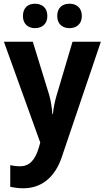

<svg xmlns="http://www.w3.org/2000/svg" viewBox="-20 -770 562 1030"><path d="M103 -684C103 -641 131 -619 168 -619C205 -619 234 -641 234 -684C234 -729 205 -750 168 -750C131 -750 103 -729 103 -684ZM287 -684C287 -641 315 -619 353 -619C390 -619 419 -641 419 -684C419 -729 390 -750 353 -750C315 -750 287 -729 287 -684ZM1 -546 196 -5 188 23C169 86 140 122 87 122C67 122 48 119 35 116V232C53 236 76 240 106 240C195 240 273 189 312 71L521 -546H369L283 -256C273 -221 267 -192 264 -158H261C258 -193 254 -224 245 -257L156 -546Z"/></svg>

Font: Noto Sans Sinhala UI SemiCondensed
Style: Bold
Weight: 700
Width: 4
Designer: Jelle Bosma - Monotype Design Team
Foundry: Monotype Imaging Inc.
Version: Version 2.006